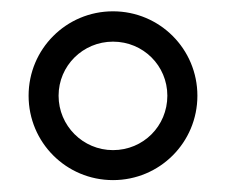

<svg xmlns="http://www.w3.org/2000/svg" viewBox="-20 -833 390 331"><path d="M174.8 -522.5C255.4 -522.5 320.3 -587.4 320.3 -668C320.3 -748.5 255.4 -813.5 174.8 -813.5C94.2 -813.5 29.3 -748.5 29.3 -668C29.3 -587.4 94.2 -522.5 174.8 -522.5ZM174.8 -574.2C123 -574.2 81 -616.2 81 -668C81 -719.7 123 -761.2 174.8 -761.2C227 -761.2 268.5 -719.7 268.5 -668C268.5 -615.7 227 -574.2 174.8 -574.2Z"/></svg>

Font: Pfont
Style: Regular
Weight: 400
Designer: Damoon Khanjanzadeh
Foundry: pfont
Version: Version 1.000;PS 000.300;hotconv 1.0.88;makeotf.lib2.5.64775